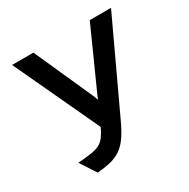

<svg xmlns="http://www.w3.org/2000/svg" viewBox="-161 -846 988 1005"><g transform="rotate(-30 333.5 -344.0)"><path d="M147.5 12 85.5 -83Q135 -86.5 166.5 -91.5Q198 -96.5 217.8 -107Q237.5 -117.5 251.8 -136.8Q266 -156 280.5 -187L41 -700H170L324.5 -355Q329 -345.5 332.5 -336.2Q336 -327 339.5 -316.5Q343.5 -327.5 347.2 -336.5Q351 -345.5 356 -356L510.5 -700H639L387 -161Q364.5 -112.5 342.5 -80.5Q320.5 -48.5 294.2 -29.5Q268 -10.5 232.5 -1Q197 8.5 147.5 12Z"/></g></svg>

Font: Overpass SemiBold
Style: Regular
Weight: 600
Designer: Delve Withrington, Dave Bailey, Thomas Jockin
Foundry: Delve Fonts LLC
Version: Version 4.000